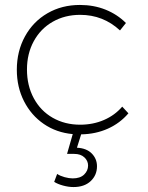

<svg xmlns="http://www.w3.org/2000/svg" viewBox="-20 -542 599 776"><path d="M308 1 291 55Q330 57 351 78.5Q372 100 372 130Q372 166 346.5 190Q321 214 277 214Q257 214 235 208Q213 202 199 193L211 161Q223 169 241 174Q259 179 274 179Q304 179 320 163.5Q336 148 336 127Q336 108 321 94Q306 80 280 80H251L274 0Q208 -6 157 -41Q106 -76 77 -133Q48 -190 48 -260Q48 -335 81 -395Q114 -455 172 -488.5Q230 -522 303 -522Q359 -522 406.5 -503Q454 -484 489 -449L465 -419Q397 -482 304 -482Q242 -482 193 -454Q144 -426 116.5 -375.5Q89 -325 89 -261Q89 -196 116.5 -145Q144 -94 193 -66Q242 -38 304 -38Q356 -38 400 -57Q444 -76 474 -111L499 -84Q465 -44 416 -22Q367 0 308 1Z"/></svg>

Font: TypoPRO Montserrat
Style: Regular
Weight: 275
Designer: Julieta Ulanovsky
Foundry: Julieta Ulanovsky
Version: Version 6.001